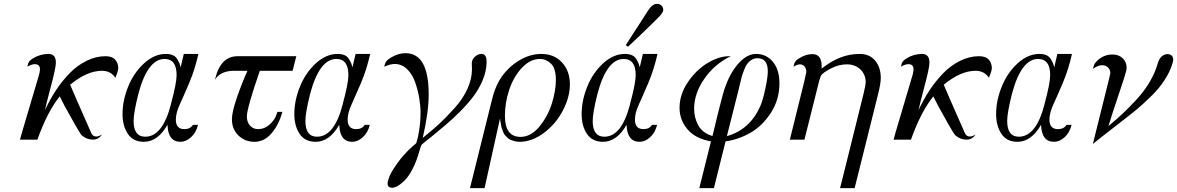

<svg xmlns="http://www.w3.org/2000/svg" viewBox="-20 -720 6069 990"><path d="M83 0Q84 -5.9 87.9 -17.3Q91.8 -28.8 92.8 -35.2L182.1 -336.9Q186 -353 186 -362.8Q186 -388.7 160.2 -389.2Q142.1 -389.2 121.1 -376Q121.1 -377.9 122.6 -382.1Q124 -386.2 124 -387.7Q124 -389.2 125 -392.1Q126 -395 127 -396.5Q127.9 -397.9 129.4 -400.9Q130.9 -403.8 132.8 -405.5Q134.8 -407.2 137.5 -409.7Q140.1 -412.1 143.1 -414.6Q146 -417 149.9 -418.9Q187 -441.9 230 -441.9Q268.1 -441.9 268.1 -397Q268.1 -370.1 242.4 -274.2Q216.8 -178.2 211.9 -151.9Q236.8 -206.1 267.8 -253.4Q298.8 -300.8 337.9 -341.3Q377 -381.8 425.5 -406Q474.1 -430.2 523.9 -430.2Q559.1 -430.2 574.5 -411.6Q589.8 -393.1 589.8 -370.1Q589.8 -355 575.2 -319.8H574.2Q550.3 -355 505.9 -355Q428.7 -355 341.8 -283.2Q345.7 -272 449.2 -37.1Q457 -16.1 476.1 -16.1Q490.2 -16.1 505.9 -26.9Q488.8 0 459 0Q426.8 0 400.9 -22.9Q394 -29.8 365.5 -79.8Q336.9 -129.9 312 -175.8L288.1 -223.1Q224.1 -144 172.9 0Z M611.8 -131.8Q611.8 -201.7 640.9 -273.4Q669.9 -345.2 722.9 -393.6Q775.9 -441.9 835 -441.9Q856 -441.9 870.8 -435.5Q885.7 -429.2 894.3 -414.6Q902.8 -399.9 905.3 -394Q907.7 -388.2 911.6 -373L927.7 -441.9H1002.9Q984.9 -360.8 955.3 -291.5Q925.8 -222.2 906.2 -179.7Q886.7 -137.2 886.7 -103Q886.7 -54.2 930.7 -54.2Q961.4 -54.2 974.6 -76.2H1001Q991.2 -36.1 965.1 -12.5Q939 11.2 910.6 11.2Q846.7 11.2 843.8 -75.2H842.8Q793 10.7 722.7 11.2Q666.5 11.2 639.2 -29.8Q611.8 -70.8 611.8 -131.8ZM668.9 -96.2Q668.9 -15.1 729 -15.1Q817.9 -15.1 860.8 -180.2Q861.8 -184.1 861.8 -185.1Q890.6 -291 890.6 -333Q890.6 -416 828.6 -416Q740.7 -416 692.9 -233.9Q668.9 -138.2 668.9 -96.2Z M1088.9 -311Q1116.7 -430.2 1205.1 -430.2H1507.8L1488.8 -355H1319.8Q1252.9 -163.1 1252.9 -118.2Q1252.9 -91.3 1268.8 -72.8Q1284.7 -54.2 1311 -54.2Q1343.3 -54.2 1368.2 -76.2Q1393.1 -98.1 1401.9 -120.1L1410.6 -143.1H1436Q1418 -77.1 1380.4 -33Q1342.8 11.2 1292.7 11.2Q1242.7 11.2 1209.2 -21.5Q1175.8 -54.2 1175.8 -106Q1175.8 -140.1 1200 -212.2Q1224.1 -284.2 1255.9 -355H1186Q1119.1 -355 1089.8 -311Z M1497.6 -131.8Q1497.6 -201.7 1526.6 -273.4Q1555.7 -345.2 1608.6 -393.6Q1661.6 -441.9 1720.7 -441.9Q1741.7 -441.9 1756.6 -435.5Q1771.5 -429.2 1780 -414.6Q1788.6 -399.9 1791 -394Q1793.5 -388.2 1797.4 -373L1813.5 -441.9H1888.7Q1870.6 -360.8 1841.1 -291.5Q1811.5 -222.2 1792 -179.7Q1772.5 -137.2 1772.5 -103Q1772.5 -54.2 1816.4 -54.2Q1847.2 -54.2 1860.4 -76.2H1886.7Q1877 -36.1 1850.8 -12.5Q1824.7 11.2 1796.4 11.2Q1732.4 11.2 1729.5 -75.2H1728.5Q1678.7 10.7 1608.4 11.2Q1552.2 11.2 1524.9 -29.8Q1497.6 -70.8 1497.6 -131.8ZM1554.7 -96.2Q1554.7 -15.1 1614.7 -15.1Q1703.6 -15.1 1746.6 -180.2Q1747.6 -184.1 1747.6 -185.1Q1776.4 -291 1776.4 -333Q1776.4 -416 1714.4 -416Q1626.5 -416 1578.6 -233.9Q1554.7 -138.2 1554.7 -96.2Z M1961.4 -376Q1961.4 -377.9 1962.4 -381.3Q1963.4 -384.8 1963.9 -386.5Q1964.4 -388.2 1965.6 -391.6Q1966.8 -395 1967.8 -397Q1968.8 -398.9 1970.7 -401.9Q1972.7 -404.8 1975.1 -407.5Q1977.5 -410.2 1981.4 -413.1Q1985.4 -416 1990 -419.4Q1994.6 -422.9 2000.5 -425.8Q2035.6 -445.8 2070.8 -445.8Q2190.9 -445.8 2190.4 -231.9Q2190.4 -142.1 2159.7 -8.8Q2210.4 -49.8 2244.6 -81.3Q2278.8 -112.8 2322.8 -161.4Q2366.7 -210 2390.1 -261.5Q2413.6 -313 2413.6 -362.8Q2413.6 -369.6 2413.1 -379.4Q2412.6 -389.2 2412.6 -392.1Q2412.6 -413.1 2428.5 -427.5Q2444.3 -441.9 2462.4 -441.9Q2488.3 -441.9 2488.8 -404.8V-395Q2487.8 -352.1 2468.8 -306.6Q2449.7 -261.2 2421.1 -223.1Q2392.6 -185.1 2353 -145.5Q2313.5 -106 2278.1 -75.9Q2242.7 -45.9 2204.6 -15.1Q2191.4 -5.4 2185.5 0Q2156.7 22.9 2153.6 26.9Q2150.4 30.8 2143.6 55.2Q2128.4 110.4 2107.9 150.1Q2087.4 189.9 2066.9 210Q2046.4 230 2030.5 239Q2014.6 248 2002.4 248Q1978.5 248 1978.5 227.1Q1978.5 214.8 1987.5 190.9Q1996.6 167 2029.1 121.1Q2061.5 75.2 2111.3 30.8Q2113.3 28.8 2116.9 26.4Q2120.6 23.9 2121.6 22.5Q2122.6 21 2124.5 19.5Q2126.5 18.1 2127 15.6Q2127.4 13.2 2128.4 11Q2129.4 8.8 2130.4 3.9Q2131.3 -1 2132.6 -4.4Q2133.8 -7.8 2135.7 -17.1Q2148.9 -82 2148.4 -140.1Q2148.4 -175.3 2141.6 -215.1Q2134.8 -254.9 2120.6 -295.9Q2106.4 -336.9 2079.1 -363.5Q2051.8 -390.1 2015.6 -390.1Q1991.2 -390.1 1961.4 -376Z M2403.3 250 2515.1 -199.2Q2522.9 -234.4 2534.2 -262.2Q2564.9 -341.3 2632.1 -391.6Q2699.2 -441.9 2771.5 -441.9Q2837.4 -441.9 2877.9 -397.9Q2918.5 -354 2918.5 -285.2Q2918.5 -219.2 2882.3 -150.1Q2846.2 -81.1 2784.7 -34.9Q2723.1 11.2 2659.2 11.2Q2645 11.2 2633.8 8.1Q2622.6 4.9 2613.5 1.5Q2604.5 -2 2596.9 -9.5Q2589.4 -17.1 2584.2 -22.5Q2579.1 -27.8 2575.2 -37.8Q2571.3 -47.9 2568.8 -53.5Q2566.4 -59.1 2564.5 -70.1Q2562.5 -81.1 2562 -84.5Q2561.5 -87.9 2559.6 -98.1L2558.1 -108.9L2478.5 250ZM2583.5 -123Q2583.5 -14.2 2663.6 -14.2Q2717.8 -14.2 2761.5 -67.6Q2805.2 -121.1 2825.7 -187Q2846.2 -252.9 2846.2 -307.1Q2846.2 -367.2 2821.3 -391.6Q2796.4 -416 2764.2 -416Q2713.4 -416 2670.4 -369.6Q2627.4 -323.2 2605.5 -256.6Q2583.5 -189.9 2583.5 -123Z M2979 -131.8Q2979 -201.7 3008.1 -273.4Q3037.1 -345.2 3090.1 -393.6Q3143.1 -441.9 3202.1 -441.9Q3223.1 -441.9 3238 -435.5Q3252.9 -429.2 3261.5 -414.6Q3270 -399.9 3272.5 -394Q3274.9 -388.2 3278.8 -373L3294.9 -441.9H3370.1Q3352.1 -360.8 3322.5 -291.5Q3293 -222.2 3273.4 -179.7Q3253.9 -137.2 3253.9 -103Q3253.9 -54.2 3297.9 -54.2Q3328.6 -54.2 3341.8 -76.2H3368.2Q3358.4 -36.1 3332.3 -12.5Q3306.2 11.2 3277.8 11.2Q3213.9 11.2 3210.9 -75.2H3210Q3160.2 10.7 3089.8 11.2Q3033.7 11.2 3006.3 -29.8Q2979 -70.8 2979 -131.8ZM3036.1 -96.2Q3036.1 -15.1 3096.2 -15.1Q3185.1 -15.1 3228 -180.2Q3229 -184.1 3229 -185.1Q3257.8 -291 3257.8 -333Q3257.8 -416 3195.8 -416Q3107.9 -416 3060.1 -233.9Q3036.1 -138.2 3036.1 -96.2ZM3207 -486.8V-487.8L3323.2 -668Q3344.2 -700.2 3368.2 -700.2Q3380.4 -700.2 3390.1 -691.7Q3399.9 -683.1 3399.9 -670.2Q3399.9 -657.2 3383.5 -639.2Q3367.2 -621.1 3290 -546.9Q3247.1 -505.9 3219.2 -480H3216.8Z M3483.9 -164.1Q3483.9 -232.9 3526.9 -296.4Q3569.8 -359.9 3628.4 -395Q3687 -430.2 3739.3 -430.2H3748Q3666 -391.1 3612.5 -314.9Q3559.1 -238.8 3559.1 -159.2Q3559.1 -113.3 3580.6 -73.7Q3602.1 -34.2 3652.8 -19H3653.8Q3683.6 -145 3706.1 -229Q3732.9 -327.1 3780.5 -384.5Q3828.1 -441.9 3877.9 -441.9Q3932.1 -441.9 3965.6 -400.9Q3999 -359.9 3999 -291Q3999 -206.1 3954.6 -137.9Q3910.2 -69.8 3848.6 -34.9Q3787.1 0 3721.2 8.8L3661.1 250H3585.9L3646 8.8Q3566.9 -4.4 3525.4 -52.7Q3483.9 -101.1 3483.9 -164.1ZM3728 -18.1Q3846.2 -51.3 3899.9 -171.9Q3913.1 -201.7 3926 -261.7Q3939 -321.8 3939 -352.1Q3939 -419.9 3885.3 -419.9Q3868.2 -419.9 3854.5 -410.9Q3840.8 -401.9 3832.5 -390.4Q3824.2 -378.9 3816.2 -357.9Q3808.1 -336.9 3804.4 -323.5Q3800.8 -310.1 3794.9 -284.9Q3789.1 -259.8 3787.1 -252Z M4052.7 0 4125.5 -293.9Q4137.7 -348.1 4137.7 -349.1Q4137.7 -364.3 4129.2 -376.2Q4120.6 -388.2 4104.5 -388.2Q4091.3 -388.2 4071.8 -376Q4071.8 -377.9 4073.2 -382.1Q4074.7 -386.2 4074.7 -387.7Q4074.7 -389.2 4075.7 -392.6Q4076.7 -396 4077.6 -397Q4078.6 -397.9 4080.1 -400.9Q4081.5 -403.8 4083.7 -406Q4085.9 -408.2 4088.4 -410.6Q4090.8 -413.1 4094.2 -415Q4097.7 -417 4101.6 -419.9Q4134.8 -440.9 4168.9 -440.9Q4216.8 -440.9 4216.8 -377.9V-366.2Q4311 -442.4 4412.6 -441.9Q4464.4 -441.9 4492.9 -407Q4521.5 -372.1 4521.5 -317.9Q4521.5 -289.1 4506.8 -231L4386.7 250H4311.5Q4313.5 241.2 4318.1 224.1Q4322.8 207 4324.7 198.2L4433.6 -240.2Q4443.4 -283.2 4443.8 -294.9Q4443.8 -335.9 4416.3 -362.1Q4388.7 -388.2 4346.7 -388.2Q4307.6 -388.2 4269.8 -369.6Q4231.9 -351.1 4216.8 -335Q4210.9 -329.1 4203.6 -301.8L4127.9 0Z M4587.4 0Q4588.4 -5.9 4592.3 -17.3Q4596.2 -28.8 4597.2 -35.2L4686.5 -336.9Q4690.4 -353 4690.4 -362.8Q4690.4 -388.7 4664.6 -389.2Q4646.5 -389.2 4625.5 -376Q4625.5 -377.9 4627 -382.1Q4628.4 -386.2 4628.4 -387.7Q4628.4 -389.2 4629.4 -392.1Q4630.4 -395 4631.3 -396.5Q4632.3 -397.9 4633.8 -400.9Q4635.3 -403.8 4637.2 -405.5Q4639.2 -407.2 4641.8 -409.7Q4644.5 -412.1 4647.5 -414.6Q4650.4 -417 4654.3 -418.9Q4691.4 -441.9 4734.4 -441.9Q4772.5 -441.9 4772.5 -397Q4772.5 -370.1 4746.8 -274.2Q4721.2 -178.2 4716.3 -151.9Q4741.2 -206.1 4772.2 -253.4Q4803.2 -300.8 4842.3 -341.3Q4881.3 -381.8 4929.9 -406Q4978.5 -430.2 5028.3 -430.2Q5063.5 -430.2 5078.9 -411.6Q5094.2 -393.1 5094.2 -370.1Q5094.2 -355 5079.6 -319.8H5078.6Q5054.7 -355 5010.3 -355Q4933.1 -355 4846.2 -283.2Q4850.1 -272 4953.6 -37.1Q4961.4 -16.1 4980.5 -16.1Q4994.6 -16.1 5010.3 -26.9Q4993.2 0 4963.4 0Q4931.2 0 4905.3 -22.9Q4898.4 -29.8 4869.9 -79.8Q4841.3 -129.9 4816.4 -175.8L4792.5 -223.1Q4728.5 -144 4677.2 0Z M5116.2 -131.8Q5116.2 -201.7 5145.3 -273.4Q5174.3 -345.2 5227.3 -393.6Q5280.3 -441.9 5339.4 -441.9Q5360.4 -441.9 5375.2 -435.5Q5390.1 -429.2 5398.7 -414.6Q5407.2 -399.9 5409.7 -394Q5412.1 -388.2 5416 -373L5432.1 -441.9H5507.3Q5489.3 -360.8 5459.7 -291.5Q5430.2 -222.2 5410.6 -179.7Q5391.1 -137.2 5391.1 -103Q5391.1 -54.2 5435.1 -54.2Q5465.8 -54.2 5479 -76.2H5505.4Q5495.6 -36.1 5469.5 -12.5Q5443.4 11.2 5415 11.2Q5351.1 11.2 5348.1 -75.2H5347.2Q5297.4 10.7 5227.1 11.2Q5170.9 11.2 5143.6 -29.8Q5116.2 -70.8 5116.2 -131.8ZM5173.3 -96.2Q5173.3 -15.1 5233.4 -15.1Q5322.3 -15.1 5365.2 -180.2Q5366.2 -184.1 5366.2 -185.1Q5395 -291 5395 -333Q5395 -416 5333 -416Q5245.1 -416 5197.3 -233.9Q5173.3 -138.2 5173.3 -96.2Z M5615.2 22 5700.2 -319.8Q5705.1 -339.8 5705.1 -342.8Q5705.1 -360.8 5693.1 -372.3Q5681.2 -383.8 5663.1 -383.8Q5641.1 -383.8 5616.2 -365.2Q5616.2 -367.2 5617.7 -373Q5619.1 -378.9 5619.6 -379.9Q5620.1 -380.9 5621.6 -385.5Q5623 -390.1 5624.8 -392.1Q5626.5 -394 5628.9 -397.5Q5631.3 -400.9 5634.8 -404.1Q5638.2 -407.2 5642.1 -411.1Q5674.3 -439 5716.3 -439Q5748.5 -439 5768.8 -419.9Q5789.1 -400.9 5789.1 -370.1Q5789.1 -356.9 5776.6 -318.4Q5764.2 -279.8 5739.3 -205.8Q5714.4 -131.8 5695.3 -69.8Q5735.4 -103 5764.9 -130.6Q5794.4 -158.2 5835.9 -202.1Q5877.4 -246.1 5907 -295.7Q5936.5 -345.2 5950.2 -395Q5965.3 -440.9 6000.5 -440.9Q6013.7 -440.9 6021.5 -433.3Q6029.3 -425.8 6029.3 -413.1Q6029.3 -398.9 6014.4 -362.5Q5999.5 -326.2 5970.2 -286.1Q5945.3 -252 5907.2 -215.6Q5869.1 -179.2 5842.8 -157Q5816.4 -134.8 5736.3 -73Q5656.2 -11.2 5615.2 22Z"/></svg>

Font: CMU Classical Serif
Style: Italic
Weight: 500
Italic angle: -14.04°
Version: Version 0.7.0